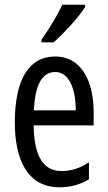

<svg xmlns="http://www.w3.org/2000/svg" viewBox="-20 -786 458 816"><path d="M342 -757V-766H245C224 -721 194 -671 156 -617V-606H208C249 -642 317 -715 342 -757ZM215 -546C102 -546 43 -447 43 -265C43 -109 96 10 233 10C279 10 320 -1 358 -24V-96C318 -70 281 -59 242 -59C163 -59 125 -123 123 -253H378V-309C378 -442 325 -546 215 -546ZM215 -480C275 -480 302 -405 302 -317H124C129 -428 160 -480 215 -480Z"/></svg>

Font: Noto Sans Arabic UI XCn
Style: Regular
Weight: 400
Width: 2
Designer: Monotype Design Team, Nadine Chahine and Nizar Qandah
Foundry: Monotype Imaging Inc.
Version: Version 2.010